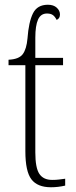

<svg xmlns="http://www.w3.org/2000/svg" viewBox="-20 -780 319 810"><path d="M195 10Q138 10 112.5 -23.5Q87 -57 87 -142V-505H16V-528Q60 -530 76 -551.5Q92 -573 96 -618Q101 -687 119 -723.5Q137 -760 182 -760Q206 -760 219.5 -747.5Q233 -735 233 -719Q233 -702 219 -696Q212 -710 203 -716.5Q194 -723 178 -723Q152 -723 140.5 -697.5Q129 -672 129 -621V-536H246V-505H129V-137Q129 -72 146 -46.5Q163 -21 200 -21Q216 -21 228 -22.5Q240 -24 255 -26V3Q225 10 195 10Z"/></svg>

Font: Noto Serif SemiCondensed ExtraLight
Style: Regular
Weight: 200
Width: 4
Designer: Monotype Design Team
Foundry: Monotype Imaging Inc.
Version: Version 2.014